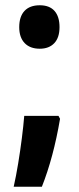

<svg xmlns="http://www.w3.org/2000/svg" viewBox="-20 -573 300 729"><path d="M53 -470Q53 -510 73 -531.5Q93 -553 131 -553Q168 -553 187 -531.5Q206 -510 206 -470Q206 -430 186 -409Q166 -388 131 -388Q94 -388 73.5 -409.5Q53 -431 53 -470ZM208 -122Q183 25 139 136H32Q41 96 49 47.5Q57 -1 63 -48.5Q69 -96 72 -133H202Z"/></svg>

Font: Noto Sans Armenian ExtraCondensed
Style: Bold
Weight: 700
Width: 2
Designer: Monotype Design Team
Foundry: Monotype Imaging Inc.
Version: Version 2.008; ttfautohint (v1.8.4.7-5d5b)